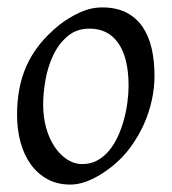

<svg xmlns="http://www.w3.org/2000/svg" viewBox="-20 -477 462 517"><path d="M326.2 -246.1Q326.2 -320.8 298.8 -360.4Q271.5 -399.9 221.2 -399.9Q186 -399.9 162.1 -379.6Q138.2 -359.4 123.5 -328.6Q108.9 -297.9 102.5 -262Q96.2 -226.1 96.2 -194.8Q96.2 -162.1 104.2 -133.1Q112.3 -104 126.7 -82.3Q141.1 -60.5 160.4 -47.9Q179.7 -35.2 202.1 -35.2Q224.6 -35.2 242.4 -45.2Q260.3 -55.2 274.2 -72Q288.1 -88.9 297.9 -110.6Q307.6 -132.3 314 -155.8Q320.3 -179.2 323.2 -202.6Q326.2 -226.1 326.2 -246.1ZM396 -272.9Q396 -240.2 388.7 -206.8Q381.3 -173.3 367.2 -141.8Q353 -110.4 332.3 -81.8Q311.5 -53.2 284.2 -30.8Q271.5 -20.5 257.3 -11.2Q243.2 -2 228.5 5.1Q213.9 12.2 198.7 16.1Q183.6 20 168.9 20Q134.8 20 108.2 5.6Q81.5 -8.8 63.2 -33.9Q44.9 -59.1 35.4 -93.5Q25.9 -127.9 25.9 -168Q25.9 -203.1 31.7 -235.6Q37.6 -268.1 50.8 -298.3Q64 -328.6 85.9 -356.4Q107.9 -384.3 140.1 -410.2Q165 -429.7 194.8 -443.4Q224.6 -457 254.9 -457Q293 -457 319.8 -443.4Q346.7 -429.7 363.5 -405.3Q380.4 -380.9 388.2 -347.2Q396 -313.5 396 -272.9Z"/></svg>

Font: Gentium Plus Viet
Style: Italic
Weight: 400
Italic angle: -8°
Designer: J. Victor Gaultney, Annie Olsen, Iska Routamaa, Becca Hirsbrunner
Foundry: SIL International
Version: Version 5.000